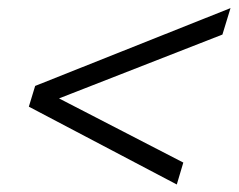

<svg xmlns="http://www.w3.org/2000/svg" viewBox="-20 -488 606 486"><path d="M99 -227 106 -251 444 -76.5 427.5 -21 53 -218 69 -270.5 563.5 -467.5 543 -400.5Z"/></svg>

Font: Newsreader 10pt
Style: Italic
Weight: 400
Italic angle: -17°
Version: Version 1.003